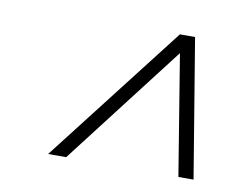

<svg xmlns="http://www.w3.org/2000/svg" viewBox="-52 -785 679 524"><g transform="rotate(10 287.5 -523.0)"><path d="M471 -331 416.5 -664.5 160 -331H110L407.5 -715H449.5L513 -331Z"/></g></svg>

Font: Newsreader Display
Style: Bold Italic
Weight: 700
Italic angle: -17°
Designer: Hugues Gentile
Foundry: Production Type
Version: Version 1.001